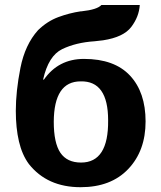

<svg xmlns="http://www.w3.org/2000/svg" viewBox="-20 -742 651 776"><path d="M568.4 -251Q568.4 -132.8 498.5 -59.1Q428.7 14.6 305.7 14.6Q170.9 14.6 96.7 -79.1Q69.3 -116.2 56.6 -170.4Q43.9 -224.6 43.9 -293.9Q43.9 -373 62.5 -467.3Q81.1 -561.5 133.8 -620.1Q170.9 -656.2 215.8 -672.9Q260.7 -689.5 306.6 -696.3H309.6Q373 -703.1 389.6 -721.7H544.9Q542 -674.8 510.7 -633.3Q479.5 -591.8 396.5 -579.1L362.3 -575.2Q287.1 -570.3 231.4 -543.5Q175.8 -516.6 154.3 -420.9L157.2 -419.9Q215.8 -503.9 319.3 -503.9Q442.4 -503.9 505.4 -436.5Q568.4 -369.1 568.4 -251ZM417 -255.9Q417 -416 305.7 -413.1Q198.2 -413.1 197.3 -250Q197.3 -164.1 224.1 -124.5Q251 -85 307.6 -85Q418.9 -85 417 -255.9Z"/></svg>

Font: FreeUniversal
Style: Bold
Weight: 700
Version: Version 1.001 March 22, 2017